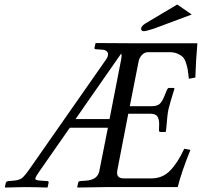

<svg xmlns="http://www.w3.org/2000/svg" viewBox="-20 -839 905 861"><path d="M318.8 -305.2H471.2L523.9 -575.2Q526.9 -596.2 522.9 -598.1ZM452.1 0Q452.1 0 328.1 2L326.2 0L330.1 -18.1Q332 -26.9 338.9 -26.9L365.2 -28.8Q419.4 -32.7 425.8 -74.2L463.9 -266.1H293L154.8 -67.9Q141.6 -48.8 139.4 -42Q137.2 -35.2 142.1 -32.5Q147 -29.8 166 -28.8L192.9 -26.9Q197.8 -26.9 198.2 -21L193.8 0L192.9 2Q127.9 0 89.8 0L2.9 2L2 0L5.9 -19Q6.8 -24.9 17.1 -26.9L39.1 -28.8Q65.9 -30.8 78.4 -40.3Q90.8 -49.8 115.2 -85L459 -577.1Q468.8 -595.2 461.9 -605.2Q455.1 -615.2 439 -616.2L410.2 -618.2Q402.3 -618.2 403.8 -625L408.2 -645L410.2 -646L578.1 -645H651.9H865.2Q858.4 -567.9 856 -491.2L827.1 -485.8Q824.2 -512.7 822 -525.9Q819.8 -539.1 814 -557.1Q808.1 -575.2 799.6 -583.5Q791 -591.8 776.1 -598.4Q761.2 -605 740.2 -605H644Q627.9 -605 616 -592Q604 -579.1 601.1 -561L562 -362.8H660.2Q684.1 -362.8 695.6 -372.8Q707 -382.8 716.8 -407.2L729 -437Q732.9 -444.8 737.8 -444.8H758.8Q761.7 -444.8 762.2 -440.9Q742.2 -377.9 734.9 -346.2Q731.9 -331.1 730 -311.5Q728 -292 726.6 -272.9Q725.1 -253.9 724.1 -250L722.2 -247.1H700.2Q693.4 -247.1 692.9 -253.9L693.8 -285.2Q692.9 -308.1 684.3 -318.6Q675.8 -329.1 652.8 -329.1H555.2L505.9 -74.2Q500 -39.1 534.2 -39.1H659.2Q709 -39.1 742.9 -74Q776.9 -108.9 806.2 -171.9L834 -167Q793.9 -67.9 776.9 0ZM625 -699.2Q612.8 -699.2 612.8 -710Q612.8 -722.2 633.8 -734.9L774.9 -818.8L839.8 -773.9L670.9 -710.9Q634.8 -699.2 625 -699.2Z"/></svg>

Font: Linux Libertine
Style: Italic
Weight: 400
Italic angle: -12°
Designer: Philipp H. Poll
Foundry: Philipp H. Poll
Version: Version 5.1.6 ; ttfautohint (v0.9)